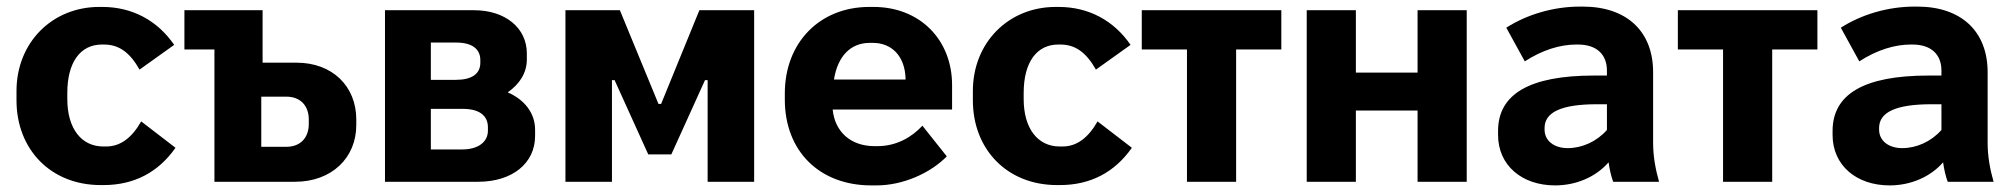

<svg xmlns="http://www.w3.org/2000/svg" viewBox="-20 -551 6106 582"><path d="M285 10H294C387 10 460 -29 512 -103L408 -183C379 -132 344 -107 302 -107H293C227 -107 184 -161 184 -251V-269C184 -363 224 -416 289 -416H295C340 -416 373 -393 403 -340L508 -415C457 -489 381 -530 290 -530H281C138 -530 30 -422 30 -275V-247C30 -98 134 10 285 10Z M630 0H874C986 0 1060 -73 1060 -172V-189C1060 -289 988 -361 879 -361H776V-520H539V-401H630ZM772 -106V-258H848C892 -258 916 -229 916 -189V-175C916 -135 892 -106 848 -106Z M1147 0H1429C1533 0 1602 -56 1602 -139V-158C1602 -208 1570 -249 1519 -271C1555 -296 1577 -330 1577 -371V-389C1577 -466 1512 -520 1417 -520H1147ZM1286 -309V-422H1363C1410 -422 1436 -403 1436 -369V-361C1436 -327 1410 -309 1362 -309ZM1286 -98V-221H1383C1431 -221 1459 -202 1459 -165V-155C1459 -121 1430 -98 1381 -98Z M1694 0H1835V-308H1843L1945 -83H2015L2117 -308H2125V0H2266V-520H2100L1984 -236H1976L1859 -520H1694Z M2621 11H2637C2717 11 2800 -26 2850 -77L2776 -170C2745 -136 2698 -108 2640 -108H2631C2560 -108 2511 -150 2504 -219H2866V-293C2866 -431 2768 -530 2628 -530H2615C2465 -530 2359 -422 2359 -268V-249C2359 -93 2464 11 2621 11ZM2508 -310C2519 -380 2558 -421 2616 -421H2626C2683 -421 2723 -381 2725 -313V-310Z M3184 10H3193C3286 10 3359 -29 3411 -103L3307 -183C3278 -132 3243 -107 3201 -107H3192C3126 -107 3083 -161 3083 -251V-269C3083 -363 3123 -416 3188 -416H3194C3239 -416 3272 -393 3302 -340L3407 -415C3356 -489 3280 -530 3189 -530H3180C3037 -530 2929 -422 2929 -275V-247C2929 -98 3033 10 3184 10Z M3578 0H3727V-401H3864V-520H3441V-401H3578Z M3941 0H4090V-216H4277V0H4426V-520H4277V-331H4090V-520H3941Z M4694 11C4758 11 4818 -15 4856 -59C4859 -37 4864 -16 4870 0H5009C4998 -39 4991 -77 4991 -119V-332C4991 -457 4910 -531 4778 -531H4769C4689 -531 4608 -507 4546 -467L4602 -365C4656 -400 4710 -416 4758 -416H4763C4821 -416 4851 -385 4851 -337V-322H4812C4615 -322 4521 -265 4521 -154V-142C4521 -50 4593 11 4694 11ZM4732 -102C4690 -102 4662 -125 4662 -158V-163C4662 -211 4713 -235 4821 -235H4851V-157C4820 -122 4776 -102 4732 -102Z M5203 0H5352V-401H5489V-520H5066V-401H5203Z M5708 11C5772 11 5832 -15 5870 -59C5873 -37 5878 -16 5884 0H6023C6012 -39 6005 -77 6005 -119V-332C6005 -457 5924 -531 5792 -531H5783C5703 -531 5622 -507 5560 -467L5616 -365C5670 -400 5724 -416 5772 -416H5777C5835 -416 5865 -385 5865 -337V-322H5826C5629 -322 5535 -265 5535 -154V-142C5535 -50 5607 11 5708 11ZM5746 -102C5704 -102 5676 -125 5676 -158V-163C5676 -211 5727 -235 5835 -235H5865V-157C5834 -122 5790 -102 5746 -102Z"/></svg>

Font: Fixel Text Bold
Style: Bold
Weight: 700
Width: 4
Designer: AlfaBravo + MacPaw
Foundry: Kyrylo Tkachov, Marchela Mozhyna, Serhii Makarenko, Maria Weinstein, Zakhar Kryvoshyya
Version: Version 1.211